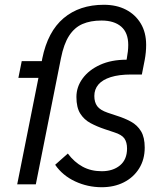

<svg xmlns="http://www.w3.org/2000/svg" viewBox="-20 -772 681 804"><path d="M586 -154Q586 -104 562.5 -66.5Q539 -29 498.5 -8.5Q458 12 406 12Q347 12 294.5 -12.5Q242 -37 211 -82L264 -129Q291 -93 326 -74Q361 -55 406 -55Q453 -55 482.5 -79.5Q512 -104 512 -150Q512 -176 501 -192Q490 -208 458 -218L419 -231Q386 -242 359 -256.5Q332 -271 316 -296.5Q300 -322 300 -366Q300 -408 326 -443.5Q352 -479 399 -500.5Q446 -522 510 -522L511 -527Q514 -543 515.5 -557Q517 -571 517 -584Q517 -635 487.5 -660.5Q458 -686 405 -686Q359 -686 325.5 -671.5Q292 -657 269.5 -622.5Q247 -588 235 -527L130 0H52L141 -446H57L71 -516H155L157 -527Q180 -640 246.5 -696Q313 -752 415 -752Q468 -752 507.5 -731.5Q547 -711 569.5 -673.5Q592 -636 592 -584Q592 -569 590.5 -553Q589 -537 586 -521L574 -460H529Q478 -460 443.5 -449Q409 -438 392 -418Q375 -398 375 -370Q375 -344 387 -327.5Q399 -311 431 -300L470 -287Q502 -277 528.5 -262.5Q555 -248 570.5 -222.5Q586 -197 586 -154Z"/></svg>

Font: IBM Plex Sans
Style: Italic
Weight: 400
Italic angle: -11.31°
Designer: Mike Abbink, Paul van der Laan, Pieter van Rosmalen
Foundry: Bold Monday
Version: Version 3.201